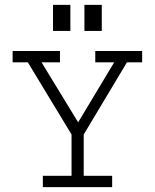

<svg xmlns="http://www.w3.org/2000/svg" viewBox="-20 -774 640 794"><path d="M228 -516.1H151.9L303.2 -268.1L452.1 -516.1H374V-563H567.9V-516.1H504.9L326.2 -217.8V-46.9H443.8V0H157.2V-46.9H275.9V-217.8L95.2 -516.1H32.2V-563H228ZM271 -753.9V-646H199.2V-753.9ZM400.9 -753.9V-646H329.1V-753.9Z"/></svg>

Font: Ethiopic Sadiss
Style: Regular
Weight: 400
Designer: abass alamnehe
Foundry: Senamirmir Project
Version: Version 5.100